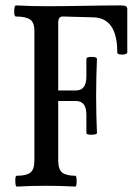

<svg xmlns="http://www.w3.org/2000/svg" viewBox="-20 -686 505 709"><path d="M42 3Q37 3 36.5 -17Q36 -37 42 -37Q77 -37 92 -48.5Q107 -60 107 -94V-572Q107 -603 91 -614Q75 -625 39 -625Q32 -625 32.5 -645.5Q33 -666 39 -666Q95 -663 151 -663Q208 -663 288.5 -664.5Q369 -666 426 -666Q440 -666 445 -663Q450 -660 450 -652V-493Q450 -485 431.5 -484.5Q413 -484 413 -493Q413 -621 323 -622L215 -625Q204 -626 199.5 -620Q195 -614 195 -602V-352H261Q299 -352 299 -404V-468Q299 -476 318.5 -476Q338 -476 338 -468Q335 -401 335 -332Q335 -262 338 -195Q338 -189 318.5 -188.5Q299 -188 299 -195V-262Q299 -313 261 -313H195V-94Q195 -60 210 -48.5Q225 -37 258 -37Q263 -37 263 -17Q263 3 258 3Q203 0 151 0Q96 0 42 3Z"/></svg>

Font: Junicode Cond Medium
Style: Regular
Weight: 500
Width: 3
Designer: Peter S. Baker
Version: Version 2.201